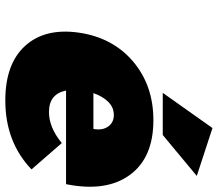

<svg xmlns="http://www.w3.org/2000/svg" viewBox="-69 -751 828 730"><g transform="rotate(90 345.0 -386.0)"><path d="M104 -271Q122.6 -400.4 213.6 -477.8Q304.7 -555.2 437 -555.2Q580.1 -555.2 645.5 -465.1Q710.9 -375 680.2 -223.1H324.2Q337.4 -158.2 405.8 -158.2Q464.8 -158.2 523.9 -207L624 -91.8Q520 7.8 361.8 7.8Q222.7 7.8 154.3 -67.6Q85.9 -143.1 104 -271ZM333 -590.8 466.8 -779.8 648.9 -720.2 493.2 -590.8ZM334 -327.1H470.2Q476.6 -360.8 461.4 -382.8Q446.3 -404.8 417 -404.8Q388.7 -404.8 367.7 -384Q346.7 -363.3 334 -327.1Z"/></g></svg>

Font: Trueno Black
Style: Italic
Weight: 900
Designer: Julieta Ulanovsky
Foundry: Julieta Ulanovsky
Version: Version 3.001b | FøM Fix